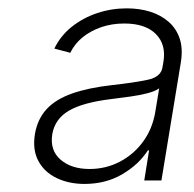

<svg xmlns="http://www.w3.org/2000/svg" viewBox="-20 -757 468 464"><path d="M184.1 -312.5Q146.5 -312.5 116.9 -326.7Q87.4 -340.8 72.8 -367.9Q58.1 -395 64.5 -433.6Q70.8 -469.7 92.8 -493.4Q114.7 -517.1 154.1 -531Q193.4 -544.9 250.5 -551.3Q303.2 -557.1 336.2 -564Q369.1 -570.8 372.6 -594.2L375 -607.9Q381.8 -649.9 356.4 -675Q331.1 -700.2 280.3 -700.2Q250 -700.2 224.1 -691.2Q198.2 -682.1 179.2 -666.5Q160.2 -650.9 149.9 -629.4L111.3 -639.6Q126.5 -670.9 153.6 -692.4Q180.7 -713.9 214.8 -725.3Q249 -736.8 286.1 -736.8Q316.9 -736.8 342.8 -728.8Q368.7 -720.7 387.5 -704.3Q406.2 -688 414.3 -663.6Q422.4 -639.2 417 -606L370.1 -320.8H328.6L340.3 -393.6H337.4Q314.9 -358.9 275.1 -335.7Q235.4 -312.5 184.1 -312.5ZM196.3 -348.6Q235.8 -348.6 269.5 -366.2Q303.2 -383.8 325.7 -414.6Q348.1 -445.3 355 -484.9L364.7 -543.5Q355 -536.6 336.4 -531.7Q317.9 -526.9 295.2 -523.7Q272.5 -520.5 249 -517.6Q180.2 -509.3 146.5 -489.5Q112.8 -469.7 106.4 -433.1Q100.1 -394 126.2 -371.3Q152.3 -348.6 196.3 -348.6Z"/></svg>

Font: Inter 17pt ExtraLight
Style: Italic
Weight: 250
Italic angle: -9.3988°
Version: Version 4.001;git-66647c0bb